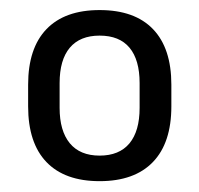

<svg xmlns="http://www.w3.org/2000/svg" viewBox="-20 -666 386 372"><path d="M173 -315Q105.5 -315 70 -352Q34.5 -389 34.5 -460V-502Q34.5 -572.5 70 -609.5Q105.5 -646.5 173 -646.5Q241 -646.5 276.5 -609.5Q312 -572.5 312 -502V-460Q312 -389 276.2 -352Q240.5 -315 173 -315ZM173 -364.5Q211 -364.5 230.8 -388.2Q250.5 -412 250.5 -457V-505Q250.5 -550 231 -573.5Q211.5 -597 173 -597Q135 -597 115.2 -573.5Q95.5 -550 95.5 -505V-457Q95.5 -412.5 115.2 -388.5Q135 -364.5 173 -364.5Z"/></svg>

Font: Anek Malayalam
Style: Regular
Weight: 400
Version: Version 1.003